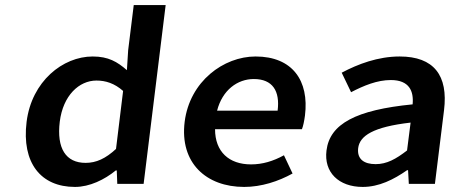

<svg xmlns="http://www.w3.org/2000/svg" viewBox="-20 -726 1809 758"><path d="M85 -245C65 -83 141 12 276 12C334 12 393 -17 437 -53H441L443 0H547L634 -706H508L486 -528L481 -449C443 -482 408 -503 346 -503C228 -503 105 -405 85 -245ZM216 -246C229 -349 292 -408 361 -408C397 -408 432 -397 466 -367L438 -138C397 -100 360 -83 318 -83C240 -83 203 -140 216 -246Z M709 -245C689 -83 794 12 944 12C1012 12 1079 -10 1135 -41L1101 -113C1059 -90 1017 -77 971 -77C884 -77 829 -127 829 -216H1172C1177 -228 1181 -248 1184 -270C1201 -407 1135 -503 989 -503C863 -503 729 -405 709 -245ZM837 -289C858 -371 918 -414 982 -414C1056 -414 1086 -367 1076 -289Z M1269 -132C1258 -46 1317 12 1412 12C1476 12 1534 -17 1587 -54H1591L1594 0H1697L1733 -291C1750 -428 1693 -503 1558 -503C1472 -503 1393 -473 1329 -439L1366 -362C1416 -388 1469 -410 1523 -410C1596 -410 1614 -366 1609 -314C1385 -292 1282 -237 1269 -132ZM1394 -141C1400 -190 1453 -225 1601 -242L1587 -132C1543 -98 1507 -78 1463 -78C1418 -78 1389 -97 1394 -141Z"/></svg>

Font: Falling Sky
Style: ExtObl
Weight: 400
Designer: Paul D. Hunt
Foundry: Adobe Systems Incorporated
Version: Version 1.02